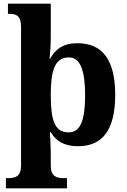

<svg xmlns="http://www.w3.org/2000/svg" viewBox="-20 -780 690 1040"><path d="M12 240H343V185H324C286 185 255 175 255 118V56C255 19 252 -44 250 -64H255C284 -16 327 12 403 12C533 12 604 -73 604 -266C604 -460 532 -546 399 -546C322 -546 280 -513 252 -463H248C251 -480 255 -540 255 -576V-760H23V-705H31C67 -705 94 -696 94 -635V119C94 175 63 185 25 185H12ZM352 -63C276 -63 255 -128 255 -266C255 -396 276 -469 353 -469C416 -469 441 -396 441 -264C441 -129 416 -63 352 -63Z"/></svg>

Font: Noto Serif Hentaigana Bold
Style: Regular
Weight: 700
Designer: Kazuhiro Yamada
Foundry: nipponia
Version: Version 1.000